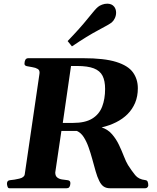

<svg xmlns="http://www.w3.org/2000/svg" viewBox="-20 -1003 837 1023"><path d="M29.8 0Q22.9 0 20 -9Q17.1 -18.1 17.1 -24.4Q17.1 -41.5 33.2 -43Q57.1 -44.9 83.3 -51.3Q109.4 -57.6 111.8 -74.2L190.4 -610.8Q192.9 -628.4 181.2 -635.5Q169.4 -642.6 152.8 -645Q136.2 -647.5 123.3 -650.4Q110.4 -653.3 110.4 -663.1Q110.4 -675.3 115 -684.1Q119.6 -692.9 130.9 -692.9H423.3Q535.6 -692.9 599.1 -673.1Q662.6 -653.3 688.5 -617.2Q714.4 -581.1 714.4 -532.7Q714.4 -489.7 700 -455.3Q685.5 -420.9 659.7 -395Q633.8 -369.1 598.6 -351.6Q563.5 -334 521.5 -324.2Q554.7 -313.5 576.9 -287.8Q599.1 -262.2 614 -230.7Q628.9 -199.2 640.1 -170.2Q651.4 -141.1 662.1 -123.5Q682.1 -92.3 700.4 -69.8Q718.8 -47.4 753.4 -43.5Q763.7 -42.5 766.8 -34.7Q770 -26.9 770 -15.6Q770 -12.2 768.1 -8.5Q766.1 -4.9 762.5 -2.4Q758.8 0 753.4 0H565.9Q546.4 0 532.7 -9Q519 -18.1 508.8 -39.1Q498 -60.5 489.5 -90.8Q481 -121.1 471.9 -154.3Q462.9 -187.5 451.9 -218.5Q440.9 -249.5 426 -272.7Q411.1 -295.9 389.6 -305.2H307.1L274.4 -84Q274.4 -65.9 284.7 -57.6Q294.9 -49.3 310.3 -46.9Q325.7 -44.4 339.8 -43Q355 -41.5 355 -27.3Q355 -23.4 353.8 -16.8Q352.5 -10.3 348.4 -5.1Q344.2 0 335 0ZM314.5 -348.1H369.1Q433.6 -348.1 470.9 -370.8Q508.3 -393.6 524.2 -434.6Q540 -475.6 540 -529.3Q540 -572.3 526.4 -599.1Q512.7 -626 480 -638.7Q447.3 -651.4 390.6 -651.4H358.4ZM363.3 -755.9 340.3 -784.2Q407.2 -853.5 447.8 -904.3Q488.3 -955.1 501.5 -965.8Q510.3 -973.1 523.9 -978.3Q537.6 -983.4 551.3 -983.4Q575.7 -983.4 588.4 -967.3Q598.6 -954.1 598.6 -935.5Q598.6 -920.4 592 -906.2Q585.4 -892.1 575.7 -883.8Q562.5 -873 504.4 -842.5Q446.3 -812 363.3 -755.9Z"/></svg>

Font: Gelasio
Style: Italic
Weight: 400
Italic angle: -8.5°
Designer: Eben Sorkin
Foundry: Eben Sorkin
Version: Version 1.008